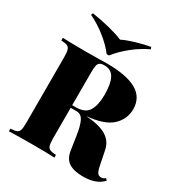

<svg xmlns="http://www.w3.org/2000/svg" viewBox="-217 -1096 1181 1259"><g transform="rotate(30 373.0 -466.0)"><path d="M746 -40Q716 -10 680 2Q644 14 596 14Q527 14 489 -10.5Q451 -35 442 -94L427 -194Q417 -264 399.5 -300Q382 -336 347 -336H302V-106Q302 -68 307.5 -51Q313 -34 327 -28Q341 -22 373 -20V0Q315 -3 206 -3Q85 -3 28 0V-20Q60 -22 74.5 -28Q89 -34 94 -51Q99 -68 99 -106V-602Q99 -640 93.5 -657Q88 -674 74 -680Q60 -686 28 -688V-708Q85 -705 200 -705L315 -706Q335 -707 361 -707Q513 -707 587.5 -664Q662 -621 662 -533Q662 -458 606 -405Q550 -352 418 -340Q520 -333 572 -301.5Q624 -270 636 -209L657 -105Q664 -68 674 -54Q684 -40 702 -40Q720 -40 733 -53ZM302 -602V-356H329Q400 -356 426 -399.5Q452 -443 452 -522Q452 -604 429.5 -646Q407 -688 356 -688Q333 -688 321.5 -681Q310 -674 306 -656Q302 -638 302 -602ZM565 -931Q501 -901 443.5 -854.5Q386 -808 348 -759H330Q294 -807 236 -853.5Q178 -900 113 -931L118 -946Q186 -936 253 -919Q320 -902 359 -885Q392 -902 448 -919Q504 -936 560 -946Z"/></g></svg>

Font: Playfair Display SC Black
Style: Regular
Weight: 900
Designer: Claus Eggers Sørensen
Foundry: Claus Eggers Sørensen
Version: Version 1.200; ttfautohint (v1.6)